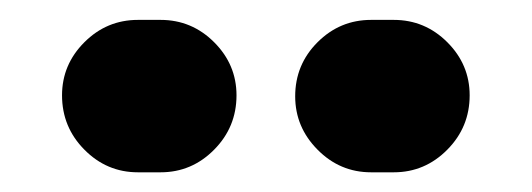

<svg xmlns="http://www.w3.org/2000/svg" viewBox="-20 -798 540 195"><path d="M43 -701.2Q43 -732.4 65.7 -755.1Q88.4 -777.8 120.1 -777.8H143.1Q174.8 -777.8 197.5 -755.1Q220.2 -732.4 220.2 -701.2Q220.2 -668.9 197.5 -646Q174.8 -623 143.1 -623H120.1Q88.4 -623 65.7 -646Q43 -668.9 43 -701.2ZM279.8 -700.2Q279.8 -732.4 302.5 -755.1Q325.2 -777.8 356.9 -777.8H379.9Q411.6 -777.8 434.3 -755.1Q457 -732.4 457 -701.2Q457 -668.9 434.3 -646Q411.6 -623 379.9 -623H356.9Q325.2 -623 302.5 -646Q279.8 -668.9 279.8 -700.2Z"/></svg>

Font: Jellee Roman
Style: Bold
Weight: 700
Designer: Alfredo Marco Pradil
Foundry: Alfredo Marco Pradil and JAM Design
Version: Version 1.000